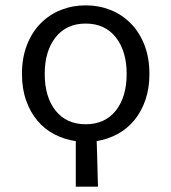

<svg xmlns="http://www.w3.org/2000/svg" viewBox="-20 -518 640 717"><path d="M300 -54Q372 -54 412.5 -105Q453 -156 453 -242Q453 -327 412.5 -378.5Q372 -430 300 -430Q228 -430 187.5 -378.5Q147 -327 147 -242Q147 -156 187.5 -105Q228 -54 300 -54ZM263 179V9Q221 3 184 -16Q147 -35 120 -67Q93 -99 77.5 -143Q62 -187 62 -242Q62 -303 81 -351Q100 -399 132.5 -431.5Q165 -464 208 -481Q251 -498 300 -498Q349 -498 392 -481Q435 -464 467.5 -431.5Q500 -399 519 -351Q538 -303 538 -242Q538 -188 523 -144.5Q508 -101 481.5 -69Q455 -37 419 -17.5Q383 2 341 9Q342 32 342.5 51.5Q343 71 343.5 90.5Q344 110 344.5 131.5Q345 153 346 179Z"/></svg>

Font: Source Code Pro
Style: Regular
Weight: 400
Monospace: yes
Designer: Paul D. Hunt, Teo Tuominen
Foundry: Adobe Systems Incorporated
Version: Version 2.030;PS 1.000;hotconv 16.6.51;makeotf.lib2.5.65220